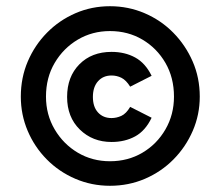

<svg xmlns="http://www.w3.org/2000/svg" viewBox="-20 -788 709 618"><path d="M334 -190Q275 -190 222.5 -212.5Q170 -235 130.5 -275Q91 -315 69 -367Q47 -419 47 -477Q47 -538 69.5 -590.5Q92 -643 131.5 -683Q171 -723 223 -745.5Q275 -768 334 -768Q393 -768 445.5 -745.5Q498 -723 537.5 -683Q577 -643 600 -590.5Q623 -538 623 -477Q623 -419 600.5 -367Q578 -315 538.5 -275Q499 -235 446.5 -212.5Q394 -190 334 -190ZM334 -269Q392 -269 438.5 -296.5Q485 -324 512.5 -371.5Q540 -419 540 -477Q540 -538 512.5 -585.5Q485 -633 438.5 -660.5Q392 -688 334 -688Q277 -688 230.5 -660.5Q184 -633 156 -585.5Q128 -538 128 -477Q128 -419 156 -371.5Q184 -324 230.5 -296.5Q277 -269 334 -269ZM339 -331Q278 -331 237 -371Q196 -411 196 -476Q196 -541 235.5 -581Q275 -621 339 -621Q382 -621 415 -603Q448 -585 468 -544L399 -509Q386 -530 371 -537.5Q356 -545 339 -545Q312 -545 295.5 -526.5Q279 -508 279 -476Q279 -444 295.5 -426Q312 -408 339 -408Q355 -408 370.5 -415Q386 -422 399 -444L468 -409Q448 -367 415 -349Q382 -331 339 -331Z"/></svg>

Font: Gabarito Medium
Style: Regular
Weight: 500
Designer: Leandro Assis / Alvaro Franca / Felipe Casaprima
Foundry: Naipe Foundry
Version: Version 1.000